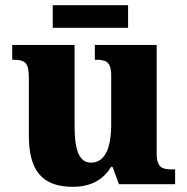

<svg xmlns="http://www.w3.org/2000/svg" viewBox="-20 -709 720 739"><path d="M183 -602H473V-689H183ZM260 10C330 10 377 -17 408 -67H413L438 0H654V-57H644C607 -57 583 -61 583 -119V-536H345V-479H349C385 -479 408 -474 408 -418V-231C408 -140 385 -83 330 -83C281 -83 267 -140 267 -226V-536H27V-479H31C81 -479 91 -464 91 -407V-188C91 -55 140 10 260 10Z"/></svg>

Font: Noto Serif Myanmar ExtraBold
Style: Regular
Weight: 800
Designer: Ben Mitchell and the Monotype Design Team
Foundry: Monotype Imaging Inc.
Version: Version 2.106